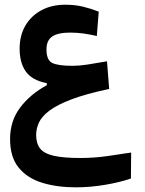

<svg xmlns="http://www.w3.org/2000/svg" viewBox="-20 -492 626 827"><path d="M306.6 314.9Q226.1 314.9 162.1 295.4Q98.1 275.9 60.8 230.5Q23.4 185.1 23.4 106.9Q23.4 28.8 66.9 -28.8Q110.4 -86.4 181.6 -125V-133.8Q118.2 -146 91.3 -183.8Q64.5 -221.7 64.5 -282.2Q64.5 -338.4 88.9 -380.9Q113.3 -423.3 157.7 -447.5Q202.1 -471.7 261.2 -471.7Q302.7 -471.7 337.2 -463.4Q371.6 -455.1 405.3 -441.9L397 -336.9Q367.2 -343.8 339.4 -347.7Q311.5 -351.6 282.7 -351.6Q229.5 -351.6 204.8 -334.7Q180.2 -317.9 180.2 -278.8Q180.2 -232.9 205.3 -220.7Q230.5 -208.5 293 -208.5Q319.8 -208.5 354.7 -213.6Q389.6 -218.8 440.9 -228L450.2 -108.9Q349.1 -87.4 287.1 -63.7Q225.1 -40 192.1 -14.9Q159.2 10.3 147.5 36.4Q135.7 62.5 135.7 89.4Q135.7 126 152.8 147.7Q169.9 169.4 211.7 179Q253.4 188.5 326.2 188.5Q383.8 188.5 439.9 180.7Q496.1 172.9 544.9 165L543.9 276.9Q497.6 293 433.1 304Q368.7 314.9 306.6 314.9Z"/></svg>

Font: CaskaydiaCove NF SemiBold
Style: Regular
Weight: 600
Designer: Aaron Bell
Foundry: Saja Typeworks
Version: Version 2111.001; VTT 6.35;Nerd Fonts 3.2.1